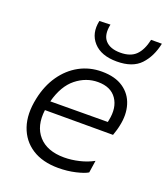

<svg xmlns="http://www.w3.org/2000/svg" viewBox="-137 -832 818 938"><g transform="rotate(20 272.0 -363.0)"><path d="M274.5 10Q192.5 10 138 -25.2Q83.5 -60.5 62 -123.8Q40.5 -187 58.5 -271.5Q73.5 -343 110 -395.5Q146.5 -448 199.2 -476.8Q252 -505.5 315.5 -505.5Q384.5 -505.5 427.2 -476.2Q470 -447 485.2 -397.2Q500.5 -347.5 487 -287Q484.5 -274 480 -259.5Q475.5 -245 471.5 -233.5H117.5Q106.5 -148 151 -98Q195.5 -48 284 -48Q321.5 -48 361.8 -57.5Q402 -67 434.5 -85L425 -21.5Q407 -10 364.5 0Q322 10 274.5 10ZM315 -451Q253.5 -451 202 -410Q150.5 -369 127.5 -282.5L426 -284Q427 -289.5 428 -294Q442.5 -363 412.2 -407Q382 -451 315 -451ZM365 -576.5Q284 -576.5 244 -620.8Q204 -665 218.5 -733.5L275.5 -735.5Q263.5 -679 288.8 -651Q314 -623 367 -623Q420 -623 447.8 -650.8Q475.5 -678.5 487.5 -733.5H543.5Q529 -663.5 488 -620Q447 -576.5 365 -576.5Z"/></g></svg>

Font: Commissioner Light
Style: Italic
Weight: 300
Italic angle: -12°
Designer: Kostas Bartsokas
Foundry: Kostas Bartsokas
Version: Version 1.000; ttfautohint (v1.8.3)